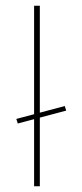

<svg xmlns="http://www.w3.org/2000/svg" viewBox="-20 -650 287 670"><path d="M99 -630H119V0H99ZM42 -219 37 -235 206 -280 211 -264Z"/></svg>

Font: Smooch Sans Thin
Style: Regular
Weight: 100
Designer: Robert E. Leuschke
Foundry: Robert E. Leuschke
Version: Version 1.010